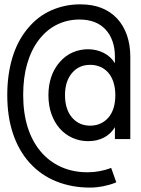

<svg xmlns="http://www.w3.org/2000/svg" viewBox="-20 -701 642 877"><path d="M388.7 155.8Q308.6 155.8 238 127.9Q167.5 100.1 115.2 42.5Q65.9 -12.2 39.6 -89.8Q13.2 -167.5 13.2 -267.1Q13.2 -358.9 35.9 -435.5Q58.6 -512.2 104.5 -568.4Q151.4 -626 213.9 -653.6Q276.4 -681.2 346.2 -681.2Q401.9 -681.2 443.6 -664.6Q485.4 -647.9 514.6 -616.7Q543.9 -585.4 559.6 -540.8Q575.2 -496.1 575.2 -441.9V-65.9H504.9V-120.1Q486.8 -89.8 455.1 -72.8Q423.3 -56.2 383.3 -56.2Q344.2 -56.2 310.8 -71.3Q277.3 -86.4 252.4 -114.7Q229 -141.1 215.1 -179.7Q201.2 -218.3 201.2 -266.6Q201.2 -311 213.9 -349.1Q226.6 -387.2 252.4 -417Q279.3 -447.8 312.7 -461.9Q346.2 -476.1 381.8 -476.1Q402.3 -476.1 420.2 -471.7Q438 -467.3 454.6 -459Q487.3 -441.9 504.9 -412.1V-442.9Q504.9 -481 493.9 -512.5Q482.9 -543.9 462.4 -565.9Q441.9 -588.4 411.9 -600.1Q381.8 -611.8 342.8 -611.8Q288.1 -611.8 240.5 -588.6Q192.9 -565.4 157.2 -518.6Q122.6 -473.1 104.2 -409.9Q85.9 -346.7 85.9 -268.1Q85.9 -185.1 106.4 -119.9Q127 -54.7 166 -8.8Q204.1 36.6 258.5 61.3Q313 85.9 379.9 85.9Q394 85.9 407.2 84.7Q420.4 83.5 433.6 81.1Q446.8 78.6 460.2 75Q473.6 71.3 487.8 65.9L511.2 131.8Q494.6 138.7 480 142.8Q465.3 147 450.7 149.9Q435.5 152.8 421.4 154.3Q407.2 155.8 388.7 155.8ZM392.1 -127Q417.5 -127 439 -136.7Q460.4 -146.5 476.1 -165Q491.7 -183.6 499.3 -209.5Q506.8 -235.4 506.8 -266.1Q506.8 -296.9 499 -323Q491.2 -349.1 475.6 -367.7Q460.4 -385.7 439 -395.3Q417.5 -404.8 391.6 -404.8Q340.3 -404.8 308.6 -367.2Q293 -348.6 284.9 -323.5Q276.9 -298.3 276.9 -266.6Q276.9 -234.4 284.9 -208.7Q293 -183.1 308.6 -164.6Q340.3 -127 392.1 -127Z"/></svg>

Font: Hack
Style: Regular
Weight: 400
Monospace: yes
Designer: Christopher Simpkins
Foundry: Christopher Simpkins
Version: Version 2.019; ttfautohint (v1.4.1) -l 4 -r 80 -G 350 -x 0 -